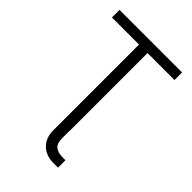

<svg xmlns="http://www.w3.org/2000/svg" viewBox="-260 -815 1121 1121"><g transform="rotate(45 300.5 -254.5)"><path d="M415 136.7H439.5V198.2H399.4Q362.3 198.2 331.8 182.6Q301.3 167 283.4 136.5Q265.6 106 265.6 63.5V-644.5H42V-707H558.6V-644.5H335.9V0H335V62.5Q335 103 356.4 119.9Q377.9 136.7 415 136.7Z"/></g></svg>

Font: Pretendard Light
Style: Regular
Weight: 300
Designer: Base glyphs from Inter by Rasmus Andersson; Hangeul glyphs from Noto Sans CJK(Source Han Sans) by Jang Soo-young and Kan
Foundry: Kil Hyung-jin
Version: Version 1.309